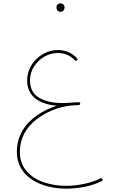

<svg xmlns="http://www.w3.org/2000/svg" viewBox="-20 -830 689 1128"><path d="M79.1 61.5C79.1 213.4 225.6 278.3 369.6 278.3C405.3 278.3 442.4 274.4 480 267.1C517.6 259.3 549.8 248 577.6 233.9C581.1 232.4 583 230 583 227.1C583 225.6 582.5 223.6 581.5 222.2C580.1 218.8 577.6 216.8 574.7 216.8C573.2 216.8 571.3 217.3 569.8 218.3C543.5 231.4 512.2 242.2 475.6 250C439 257.8 403.8 261.7 369.6 261.7C322.3 261.7 278.3 254.9 236.8 240.7C195.3 226.6 161.6 204.6 135.7 174.8C109.9 145 96.7 107.4 96.7 61.5C96.7 -18.1 134.3 -81.5 192.9 -127.4C251 -173.3 324.7 -201.7 395.5 -210C398.9 -210.4 403.8 -210.4 409.7 -210.9C420.9 -212.4 432.6 -212.4 442.9 -212.9C444.8 -212.9 446.3 -213.4 447.8 -214.4V-214.8C448.2 -214.8 448.2 -214.8 448.7 -215.3C450.2 -216.8 451.2 -218.8 451.2 -221.2V-221.7C451.2 -224.1 450.2 -226.1 448.2 -227.5C447.8 -228 447.8 -228 447.3 -228L446.8 -228.5C445.3 -229 443.8 -229.5 442.4 -229.5H441.9C426.8 -229.5 410.6 -228.5 394.5 -226.6C378.4 -225.1 361.3 -224.6 345.2 -224.6C291 -224.6 245.6 -234.9 210 -255.9C174.3 -276.9 156.2 -310.5 156.2 -356.9C156.2 -387.7 164.1 -415 180.2 -439.5C211.4 -488.3 265.1 -518.6 318.4 -518.6C359.4 -518.6 393.1 -504.4 419.9 -476.1C421.9 -473.6 423.8 -472.7 425.8 -472.7C427.7 -472.7 429.7 -473.6 432.1 -475.6C434.6 -477.5 435.5 -479.5 435.5 -481.4C435.5 -483.4 434.6 -485.4 432.6 -487.8C402.8 -520 364.7 -536.1 318.4 -536.1C288.6 -536.1 260.3 -528.3 232.9 -512.7C178.2 -481.4 139.6 -425.3 139.6 -356.9C139.6 -259.3 217.3 -216.8 313.5 -209C272.9 -196.3 234.4 -177.7 198.7 -153.3C127 -104 79.1 -31.7 79.1 61.5ZM311.5 -788.6C311.5 -784.2 312 -780.3 313 -776.9C315.4 -768.6 322.3 -760.7 334.5 -760.7C353.5 -760.7 359.4 -775.9 359.4 -787.6C359.4 -792 357.9 -796.4 355.5 -800.3C351.1 -806.6 344.7 -810.1 335.9 -810.1C319.8 -810.1 311.5 -798.8 311.5 -788.6Z"/></svg>

Font: Mikhak Thin
Style: Regular
Weight: 100
Designer: Amin Abedi
Version: Version 3.2